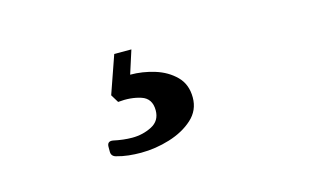

<svg xmlns="http://www.w3.org/2000/svg" viewBox="-43 -96 687 422"><g transform="rotate(-15 300.0 114.5)"><path d="M170 196Q170 183 183 185Q206 190 226 190Q250 190 270.5 179.5Q291 169 291 145Q291 118 268 110.5Q245 103 216 106L205 88L235 2H274L257 55Q285 55 312.5 63.5Q340 72 358.5 90.5Q377 109 377 139Q377 168 355.5 187.5Q334 207 301.5 217Q269 227 236 227Q222 227 208 225.5Q194 224 180 220Q170 217 170 207Z"/></g></svg>

Font: Zen Antique Soft
Style: Regular
Weight: 400
Designer: Yoshimichi Ohira
Foundry: Positype
Version: Version 1.001